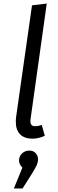

<svg xmlns="http://www.w3.org/2000/svg" viewBox="-20 -768 327 1080"><path d="M152 -99 151 -87Q151 -72 157.5 -65Q164 -58 178 -58Q194 -58 215 -65L232 -4Q196 12 162 12Q118 12 93.5 -12Q69 -36 69 -83Q69 -102 71 -113L160 -738L243 -748ZM194 128Q194 144 187 160Q180 176 159 210L107 292H58L106 175Q87 156 87 135Q87 111 104 95Q121 79 145 79Q168 79 181 94Q194 109 194 128Z"/></svg>

Font: Fira Sans Book
Style: Italic
Weight: 350
Italic angle: -8°
Designer: bBox Type GmbH & Carrois Corporate GbR & Edenspiekermann AG
Foundry: bBox Type GmbH & Carrois Corporate GbR & Edenspiekermann AG
Version: Version 4.301